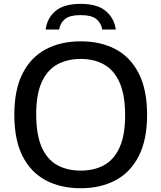

<svg xmlns="http://www.w3.org/2000/svg" viewBox="-20 -963 834 992"><path d="M397 9.5Q293.5 9.5 216.2 -31.5Q139 -72.5 96.5 -156.5Q54 -240.5 54 -370Q54 -499.5 96.8 -583.5Q139.5 -667.5 216.8 -708.5Q294 -749.5 397 -749.5Q500.5 -749.5 577.5 -708.5Q654.5 -667.5 697.2 -583.2Q740 -499 740 -370Q740 -241 697 -156.8Q654 -72.5 576.8 -31.5Q499.5 9.5 397 9.5ZM397 -81.5Q467 -81.5 518.5 -110.2Q570 -139 598.2 -202Q626.5 -265 626.5 -367Q626.5 -472 598 -536.2Q569.5 -600.5 518 -629.5Q466.5 -658.5 397 -658.5Q327.5 -658.5 275.8 -630Q224 -601.5 195.5 -538.5Q167 -475.5 167 -373Q167 -267.5 195.2 -203.2Q223.5 -139 275.2 -110.2Q327 -81.5 397 -81.5ZM216 -810.5Q223 -868.5 266.2 -905.8Q309.5 -943 396.5 -943Q483.5 -943 527.2 -905.5Q571 -868 578 -810.5H508.5Q502 -845.5 476.8 -865.2Q451.5 -885 396.5 -885Q341.5 -885 316.5 -865.2Q291.5 -845.5 285.5 -810.5Z"/></svg>

Font: Encode Sans SmExp Md
Style: Regular
Weight: 500
Width: 6
Designer: Multiple Designers
Foundry: Impallari Type
Version: Version 3.002; ttfautohint (v1.8.3) -l 8 -r 50 -G 200 -x 14 